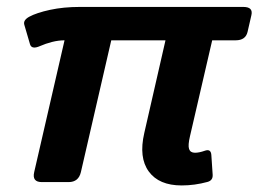

<svg xmlns="http://www.w3.org/2000/svg" viewBox="-20 -533 757 562"><path d="M51.3 -460Q46.9 -473.6 65.4 -483.9Q86.9 -495.6 126.5 -504.2Q166 -512.7 212.9 -512.7H692.4Q721.7 -512.7 715.8 -488.3L704.6 -439.5Q698.7 -415 669.9 -415H601.1L536.1 -134.3Q529.8 -107.9 533.4 -96.9Q537.1 -85.9 550.8 -85.9Q563 -85.9 579.6 -91.8Q597.2 -98.1 598.6 -79.6L602.5 -21.5Q603.5 -4.9 587.4 -0.5Q549.8 9.8 511.7 9.8Q445.3 9.8 415.5 -31Q385.7 -71.8 402.3 -143.6L464.4 -415H305.7L216.8 -29.3Q210 0 180.7 0H102.5Q73.2 0 80.1 -29.3L168.9 -415Q151.4 -415 132.3 -410.2Q113.3 -405.3 97.7 -398.4Q72.8 -387.2 67.9 -403.3Z"/></svg>

Font: Istok
Style: Bold Italic
Weight: 700
Italic angle: -13°
Designer: Andrey V. Panov
Foundry: Andrey V. Panov
Version: Version 1.0.3